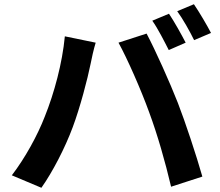

<svg xmlns="http://www.w3.org/2000/svg" viewBox="-20 -863 1040 909"><path d="M780 -798 701 -765C728 -727 758 -667 779 -626L859 -661C840 -698 805 -761 780 -798ZM898 -843 819 -810C846 -773 879 -714 899 -673L979 -707C961 -742 924 -805 898 -843ZM192 -311C158 -223 99 -115 36 -33L176 26C229 -49 288 -163 324 -260C359 -353 395 -491 409 -561C413 -583 424 -632 433 -661L287 -691C275 -564 237 -423 192 -311ZM686 -332C726 -224 762 -98 790 21L938 -27C910 -126 857 -286 822 -376C784 -473 715 -627 674 -704L541 -661C583 -585 648 -437 686 -332Z"/></svg>

Font: Noto Sans HK
Style: Bold
Weight: 700
Designer: Ryoko NISHIZUKA 西塚涼子 (kana, bopomofo & ideographs); Paul D. Hunt (Latin, Greek & Cyrillic); Sandoll Communications 산돌커뮤니
Foundry: Adobe
Version: Version 2.002;hotconv 1.0.116;makeotfexe 2.5.65601